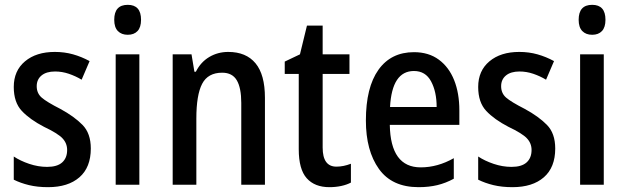

<svg xmlns="http://www.w3.org/2000/svg" viewBox="-20 -765 2589 795"><path d="M356 -150Q356 -72 309 -31Q262 10 179 10Q135 10 100 1.5Q65 -7 37 -21V-117Q64 -99 101 -86.5Q138 -74 175 -74Q217 -74 237.5 -92.5Q258 -111 258 -144Q258 -172 238.5 -192.5Q219 -213 162 -240Q104 -270 70.5 -305.5Q37 -341 37 -405Q37 -472 83.5 -511Q130 -550 207 -550Q247 -550 282.5 -540Q318 -530 351 -512L318 -435Q293 -450 265 -459.5Q237 -469 208 -469Q172 -469 152 -452.5Q132 -436 132 -408Q132 -379 152.5 -361Q173 -343 230 -314Q287 -283 321.5 -248Q356 -213 356 -150Z M509 -745Q564 -745 564 -683Q564 -652 549.5 -636.5Q535 -621 509 -621Q483 -621 468 -636.5Q453 -652 453 -683Q453 -745 509 -745ZM557 -540V0H459V-540Z M925 -550Q999 -550 1038 -503Q1077 -456 1077 -360V0H979V-339Q979 -401 960.5 -432.5Q942 -464 900 -464Q841 -464 817 -418Q793 -372 793 -274V0H695V-540H773L785 -468H791Q811 -508 846.5 -529Q882 -550 925 -550Z M1373 -75Q1402 -75 1433 -87V-9Q1416 0 1393 5Q1370 10 1344 10Q1283 10 1250 -27Q1217 -64 1217 -147V-459H1159V-510L1222 -540L1251 -659H1316V-540H1427V-459H1316V-154Q1316 -75 1373 -75Z M1694 -549Q1755 -549 1797 -518Q1839 -487 1860.5 -433Q1882 -379 1882 -308V-248H1594Q1597 -72 1722 -72Q1792 -72 1859 -110V-25Q1826 -7 1791 1.5Q1756 10 1713 10Q1603 10 1549 -65.5Q1495 -141 1495 -266Q1495 -403 1547 -476Q1599 -549 1694 -549ZM1694 -471Q1603 -471 1595 -322H1788Q1788 -385 1765 -428Q1742 -471 1694 -471Z M2279 -150Q2279 -72 2232 -31Q2185 10 2102 10Q2058 10 2023 1.5Q1988 -7 1960 -21V-117Q1987 -99 2024 -86.5Q2061 -74 2098 -74Q2140 -74 2160.5 -92.5Q2181 -111 2181 -144Q2181 -172 2161.5 -192.5Q2142 -213 2085 -240Q2027 -270 1993.5 -305.5Q1960 -341 1960 -405Q1960 -472 2006.5 -511Q2053 -550 2130 -550Q2170 -550 2205.5 -540Q2241 -530 2274 -512L2241 -435Q2216 -450 2188 -459.5Q2160 -469 2131 -469Q2095 -469 2075 -452.5Q2055 -436 2055 -408Q2055 -379 2075.5 -361Q2096 -343 2153 -314Q2210 -283 2244.5 -248Q2279 -213 2279 -150Z M2432 -745Q2487 -745 2487 -683Q2487 -652 2472.5 -636.5Q2458 -621 2432 -621Q2406 -621 2391 -636.5Q2376 -652 2376 -683Q2376 -745 2432 -745ZM2480 -540V0H2382V-540Z"/></svg>

Font: Noto Sans Arabic UI Cn Md
Style: Regular
Weight: 500
Width: 3
Designer: Monotype Design Team, Nadine Chahine and Nizar Qandah
Foundry: Monotype Imaging Inc.
Version: Version 2.010; ttfautohint (v1.8.4.7-5d5b)